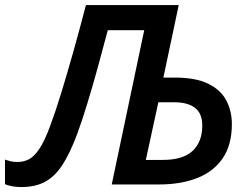

<svg xmlns="http://www.w3.org/2000/svg" viewBox="-51 -734 998 764"><path d="M33.7 10.3Q13.2 10.3 -3.2 7.1Q-19.5 3.9 -31.2 -1V-99.1Q-20.5 -95.2 -8.3 -92.3Q3.9 -89.4 18.1 -89.4Q43.9 -89.4 65.2 -100.8Q86.4 -112.3 106.7 -143.3Q127 -174.3 148.4 -232.4Q168.9 -287.1 192.4 -363.3Q215.8 -439.5 241 -529.1Q266.1 -618.7 291 -713.9H660.2L599.1 -425.3H644.5Q727.1 -425.3 776.9 -401.1Q826.7 -377 849.1 -335Q871.6 -293 871.6 -240.2Q871.6 -158.2 835.7 -105Q799.8 -51.8 734.6 -25.9Q669.4 0 581.5 0H393.6L522.9 -613.8H377.9Q359.4 -543 338.4 -466.8Q317.4 -390.6 296.1 -321Q274.9 -251.5 255.9 -200.2Q228 -125.5 198.2 -79.1Q168.5 -32.7 129.4 -11.2Q90.3 10.3 33.7 10.3ZM529.3 -97.7H597.2Q677.2 -97.7 715.6 -133.8Q753.9 -169.9 753.9 -234.4Q753.9 -282.7 724.9 -304.9Q695.8 -327.1 641.6 -327.1H579.1Z"/></svg>

Font: Open Sans SemiBold
Style: Italic
Weight: 600
Italic angle: -12°
Designer: Monotype Design Team
Foundry: Monotype Imaging Inc.
Version: Version 3.003; ttfautohint (v1.8.4)